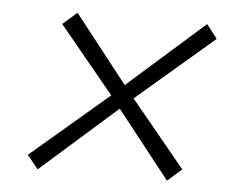

<svg xmlns="http://www.w3.org/2000/svg" viewBox="-40 -524 651 537"><g transform="rotate(5 285.5 -255.0)"><path d="M84 -32 53 -70 271 -256 117 -443 157 -478 306 -288 521 -478 551 -439 334 -253 487 -67 447 -32 298 -221Z"/></g></svg>

Font: Jost* Light
Style: Italic
Weight: 300
Italic angle: -10°
Version: Version 3.7